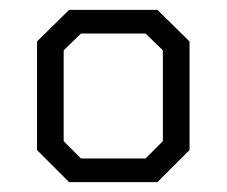

<svg xmlns="http://www.w3.org/2000/svg" viewBox="-20 -720 459 389"><path d="M55 -416V-636L120 -700H299L364 -636V-416L299 -351H120ZM275 -399 310 -434V-618L275 -652H144L109 -618V-434L144 -399Z"/></svg>

Font: Chakra Petch Light
Style: Regular
Weight: 300
Designer: Katatrad Aksorn Co.,Ltd.
Foundry: Cadson Demak Co.,Ltd.
Version: Version 1.000; ttfautohint (v1.6)